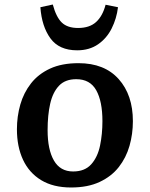

<svg xmlns="http://www.w3.org/2000/svg" viewBox="-20 -816 663 851"><path d="M295 15Q216 15 162.5 -17.5Q109 -50 82 -108Q55 -166 55 -243Q55 -300 70 -352.5Q85 -405 117.5 -446.5Q150 -488 202 -512Q254 -536 328 -536Q443 -536 506 -465.5Q569 -395 569 -279Q569 -222 554 -169.5Q539 -117 506.5 -75.5Q474 -34 421.5 -9.5Q369 15 295 15ZM304 -56Q356 -56 384.5 -88Q413 -120 423.5 -171Q434 -222 434 -279Q434 -367 406.5 -416Q379 -465 318 -465Q269 -465 241.5 -436Q214 -407 202.5 -356.5Q191 -306 191 -239Q191 -153 219 -104.5Q247 -56 304 -56ZM322 -593Q242 -593 203.5 -646Q165 -699 159 -784L214 -796Q229 -740 254 -716Q279 -692 326 -692Q377 -692 406 -718.5Q435 -745 448 -795L503 -784Q497 -734 475 -690Q453 -646 414.5 -619.5Q376 -593 322 -593Z"/></svg>

Font: Literata 7pt SemiBold
Style: Italic
Weight: 600
Italic angle: -2°
Designer: Latin by Veronika Burian and Jose Scaglione. Greek by Irene Vlachou. Cyrillic by Vera Evstafieva
Foundry: TypeTogether
Version: Version 3.002